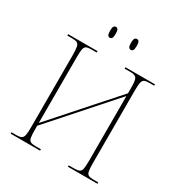

<svg xmlns="http://www.w3.org/2000/svg" viewBox="-205 -1047 1124 1193"><g transform="rotate(30 357.0 -451.0)"><path d="M431 -824Q421 -824 415.5 -832.5Q410 -841 410 -863Q410 -885 415.5 -893.5Q421 -902 431 -902Q441 -902 446 -893.5Q451 -885 451 -863Q451 -841 446 -832.5Q441 -824 431 -824ZM280 -824Q270 -824 265 -832.5Q260 -841 260 -863Q260 -885 265 -893.5Q270 -902 280 -902Q290 -902 295 -893.5Q300 -885 300 -863Q300 -841 295 -832.5Q290 -824 280 -824ZM45 0V-10H81Q104 -10 115.5 -16Q127 -22 131 -40.5Q135 -59 135 -98V-615Q135 -654 131 -673Q127 -692 115.5 -698Q104 -704 80 -704H45V-714H256V-704H217Q193 -704 181.5 -698Q170 -692 166.5 -673.5Q163 -655 163 -617V-145L551 -582V-622Q551 -675 541 -689.5Q531 -704 499 -704H456V-714H668V-704H632Q610 -704 598.5 -698.5Q587 -693 583 -675.5Q579 -658 579 -622V-98Q579 -59 582.5 -40.5Q586 -22 597.5 -16Q609 -10 633 -10H668V0H456V-10H496Q520 -10 532 -16Q544 -22 547.5 -40.5Q551 -59 551 -98V-562L163 -125V-98Q163 -59 166.5 -40.5Q170 -22 182 -16Q194 -10 219 -10H256V0Z"/></g></svg>

Font: Noto Serif Display SemiCondensed Thin
Style: Regular
Weight: 100
Width: 4
Designer: Monotype Design Team
Foundry: Monotype Imaging Inc.
Version: Version 2.009